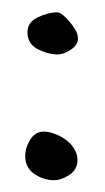

<svg xmlns="http://www.w3.org/2000/svg" viewBox="-20 -407 172 316"><path d="M21.5 -150.4Q21.5 -164.1 29.8 -177.2Q38.1 -190.4 51.8 -190.4Q60.5 -190.4 70.8 -186.5Q81.1 -182.6 89.8 -175.8Q98.6 -168.9 103.5 -159.7Q108.4 -150.4 107.4 -139.6Q105.5 -126 92.8 -118.2Q80.1 -110.4 69.3 -110.4Q51.8 -110.4 36.6 -120.6Q21.5 -130.9 21.5 -150.4ZM25.4 -349.6Q23.4 -369.1 41 -377.9Q58.6 -386.7 74.2 -386.7Q78.1 -386.7 83.5 -382.3Q88.9 -377.9 94.2 -371.6Q99.6 -365.2 103.5 -358.9Q107.4 -352.5 107.4 -349.6Q111.3 -335.9 98.6 -326.7Q85.9 -317.4 74.2 -317.4Q60.5 -317.4 43.9 -325.2Q27.3 -333 25.4 -349.6Z"/></svg>

Font: Covered By Your Grace
Style: Regular
Weight: 400
Designer: Kimberly Geswein
Foundry: Kimberly Geswein
Version: Version 1.0